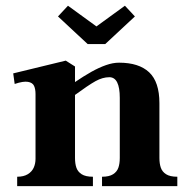

<svg xmlns="http://www.w3.org/2000/svg" viewBox="-20 -634 634 654"><path d="M388 -96V-300.5Q388 -371 352.5 -371Q329.5 -371 305.2 -357.5Q281 -344 232.5 -308.5V-352.5Q265.5 -375 291.5 -389.5Q317.5 -404 341 -412.2Q364.5 -420.5 385.5 -420.5Q453 -420.5 488 -387.8Q523 -355 523 -282.5V-96Q523 -76.5 527.8 -62.8Q532.5 -49 545.8 -40.5Q559 -32 584 -32V0H327.5V-32Q352 -32 365.2 -40.5Q378.5 -49 383.2 -62.8Q388 -76.5 388 -96ZM101 -93V-313.5Q101 -330.5 96 -341.5Q91 -352.5 75.2 -355.2Q59.5 -358 30 -348L25 -384L204 -427.5L235.5 -407.5V-96Q235.5 -76.5 240.2 -62.8Q245 -49 258.2 -40.5Q271.5 -32 296.5 -32V0H38.5V-32Q60.5 -32 74.5 -40.5Q88.5 -49 94.8 -62.8Q101 -76.5 101 -93ZM278.5 -484 177.5 -578 211.5 -614.5 308.5 -544 405.5 -614.5 439.5 -578 338.5 -484Z"/></svg>

Font: Didactic
Style: Regular
Weight: 400
Designer: Tyler Finck
Foundry: Etcetera Type Co
Version: Version 3.007;FEAKit 1.0